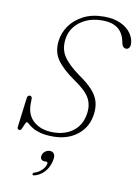

<svg xmlns="http://www.w3.org/2000/svg" viewBox="-102 -777 787 1089"><g transform="rotate(10 292.0 -232.0)"><path d="M241 10Q194.5 10 165.2 1.8Q136 -6.5 119 -17.2Q102 -28 93.5 -36.2Q85 -44.5 80.5 -44.5Q76 -44.5 70.5 -31.8Q65 -19 59.2 -6.2Q53.5 6.5 47.5 6.5Q30.5 6.5 34 -11L55 -178Q57.5 -195.5 70.5 -195.5Q84 -195.5 83.5 -177.5L83 -152.5Q82 -85.5 124.5 -49.5Q167 -13.5 234.5 -13.5Q305 -13.5 350.8 -48.8Q396.5 -84 407 -147.5Q416 -198.5 394.8 -238.8Q373.5 -279 304.5 -325.5Q232.5 -375 200.5 -421.5Q168.5 -468 177.5 -532.5Q183 -577 211.2 -617.8Q239.5 -658.5 289 -684.2Q338.5 -710 408 -710Q464.5 -710 504 -691.5Q543.5 -673 564 -643.5Q584.5 -614 584.5 -581.5Q584.5 -569 578 -560.8Q571.5 -552.5 563 -552.5Q551.5 -552.5 545.5 -559Q539.5 -565.5 537 -573.5L531.5 -596.5Q509.5 -687 402.5 -687Q348 -687 307.5 -668Q267 -649 243 -618Q219 -587 214 -549.5Q205 -491.5 232.2 -448.5Q259.5 -405.5 328 -356.5Q378 -322 405.5 -291.2Q433 -260.5 442.2 -228.8Q451.5 -197 447 -159Q438.5 -82 381.8 -36Q325 10 241 10ZM218 157Q203.5 157 197.2 148Q191 139 194.5 126Q198 112 210.2 102.8Q222.5 93.5 237.5 93.5Q254 93.5 262.2 106.8Q270.5 120 262 152Q252.5 188.5 229.2 212.8Q206 237 176 245Q164 248.5 162.5 241Q161.5 232.5 173 229.5Q196 222 213 205.2Q230 188.5 234.5 170Q238 157 226 157Z"/></g></svg>

Font: Fraunces 9pt S050 Thin
Style: Italic
Weight: 100
Italic angle: -16°
Version: Version 1.000; ttfautohint (v1.8.3)